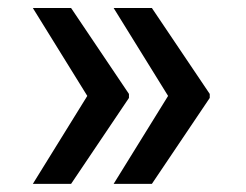

<svg xmlns="http://www.w3.org/2000/svg" viewBox="-20 -534 610 476"><path d="M299.7 -291.2V-301.1L156.2 -514.2H61.4L196.4 -296.2L61.4 -78.1H156.2ZM356.5 -514.2H261.7L396.7 -296.2L261.7 -78.1H356.5L500 -291.2V-301.1Z"/></svg>

Font: RA Harald Medium
Style: Regular
Weight: 500
Designer: Rasmus Andersson
Foundry: rsms
Version: Version 3.000;hotconv 1.0.109;makeotfexe 2.5.65596